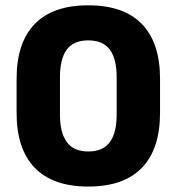

<svg xmlns="http://www.w3.org/2000/svg" viewBox="-20 -672 650 706"><path d="M304.5 14Q174.5 14 107.8 -55Q41 -124 41 -257.5V-382Q41 -514.5 107.5 -583.5Q174 -652.5 304.5 -652.5Q435 -652.5 501.8 -583.5Q568.5 -514.5 568.5 -382V-257.5Q568.5 -124 501.8 -55Q435 14 304.5 14ZM304.5 -115Q359 -115 384 -149.5Q409 -184 409 -250.5V-388Q409 -455 384 -489.2Q359 -523.5 304.5 -523.5Q250 -523.5 225.2 -489.2Q200.5 -455 200.5 -388V-250.5Q200.5 -184 225.8 -149.5Q251 -115 304.5 -115Z"/></svg>

Font: Anek Gujarati Medium
Style: Bold
Weight: 700
Version: Version 1.003